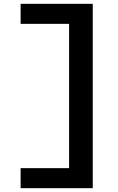

<svg xmlns="http://www.w3.org/2000/svg" viewBox="-20 -843 616 1006"><path d="M88 143H466V-823H88V-718H342V38H88Z"/></svg>

Font: Iosevka Sparkle
Style: Bold
Weight: 700
Designer: Belleve Invis
Foundry: Belleve Invis
Version: Version 4.5.0; ttfautohint (v1.8.3)